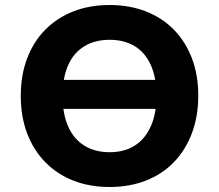

<svg xmlns="http://www.w3.org/2000/svg" viewBox="-20 -736 875 767"><path d="M161 -301V-417H678V-301ZM418 11Q338 11 273 -14.5Q208 -40 161 -88Q114 -136 88.5 -203Q63 -270 63 -353Q63 -436 88.5 -503Q114 -570 161 -617.5Q208 -665 273 -690.5Q338 -716 418 -716Q497 -716 562.5 -690.5Q628 -665 674.5 -617.5Q721 -570 746.5 -503.5Q772 -437 772 -354Q772 -271 746.5 -203.5Q721 -136 674.5 -88Q628 -40 562.5 -14.5Q497 11 418 11ZM418 -128Q477 -128 518.5 -154.5Q560 -181 582.5 -231.5Q605 -282 605 -353Q605 -425 583 -475Q561 -525 519 -551Q477 -577 418 -577Q359 -577 316.5 -551Q274 -525 252 -475Q230 -425 230 -353Q230 -282 252 -231.5Q274 -181 316.5 -154.5Q359 -128 418 -128Z"/></svg>

Font: Nunito Sans 8pt ExtraBold
Style: Regular
Weight: 800
Version: Version 3.101;gftools[0.9.27]